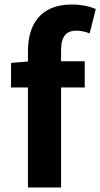

<svg xmlns="http://www.w3.org/2000/svg" viewBox="-20 -832 445 852"><path d="M378 -684 405 -792C380 -803 342 -812 299 -812C158 -812 104 -722 104 -605V-559L29 -553V-444H104V0H251V-444H356V-560H251V-608C251 -672 275 -696 319 -696C338 -696 359 -691 378 -684Z"/></svg>

Font: Spoqa Han Sans Neo Bold
Style: Bold
Weight: 700
Designer: [Spoqa Han Sans Neo] Dong-huui Kim  Younghwa Kang  Yujin Lee  [Noto Sans] Ryoko NISHIZUKA  (kana & ideographs); Paul D. 
Foundry: Spoqa (http://www.spoqa-han-sans.com)
Version: Version 1.100;hotconv 1.0.109;makeotfexe 2.5.65596